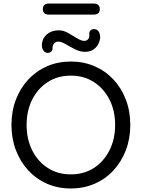

<svg xmlns="http://www.w3.org/2000/svg" viewBox="-20 -1059 804 1089"><path d="M719 -350Q719 -273 694 -207.5Q669 -142 624 -93Q579 -44 517 -17Q455 10 382 10Q308 10 246.5 -17Q185 -44 140 -93Q95 -142 70 -207.5Q45 -273 45 -350Q45 -428 70 -493.5Q95 -559 140 -607.5Q185 -656 246.5 -683Q308 -710 382 -710Q455 -710 517 -683Q579 -656 624 -607.5Q669 -559 694 -493.5Q719 -428 719 -350ZM633 -350Q633 -432 600.5 -495Q568 -558 512 -594Q456 -630 382 -630Q308 -630 251.5 -594Q195 -558 163 -495Q131 -432 131 -350Q131 -269 163 -205.5Q195 -142 251.5 -106Q308 -70 382 -70Q456 -70 512 -106Q568 -142 600.5 -205.5Q633 -269 633 -350ZM251 -759Q235 -759 225.5 -773.5Q216 -788 218 -812Q222 -845 248 -866Q274 -887 313 -887Q340 -887 366.5 -872Q393 -857 417 -842Q441 -827 458 -827Q471 -827 479 -836Q487 -845 487 -860Q484 -876 492 -885Q500 -894 513 -894Q531 -894 540 -879.5Q549 -865 548 -842Q545 -822 534.5 -804Q524 -786 505.5 -775.5Q487 -765 462 -765Q434 -765 405.5 -779.5Q377 -794 352.5 -808.5Q328 -823 310 -823Q298 -823 289 -815Q280 -807 278 -791Q280 -776 271.5 -767.5Q263 -759 251 -759ZM259 -976Q223 -976 223 -1007Q223 -1039 259 -1039H510Q546 -1039 546 -1007Q546 -976 510 -976Z"/></svg>

Font: Quicksand Light Medium
Style: Regular
Weight: 500
Version: Version 3.006